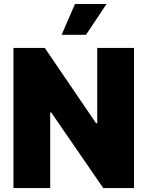

<svg xmlns="http://www.w3.org/2000/svg" viewBox="-20 -949 744 969"><path d="M656.2 0H501L238.3 -381.8H233.4V0H47.9V-707H206.1L464.8 -327.1H470.7V-707H656.2ZM358.4 -928.7H517.6L414.1 -773.4H291Z"/></svg>

Font: Pretendard Std Black
Style: Regular
Weight: 900
Designer: Base glyphs from Inter by Rasmus Andersson; Hangeul glyphs from Noto Sans CJK(Source Han Sans) by Jang Soo-young and Kan
Foundry: Kil Hyung-jin
Version: Version 1.309